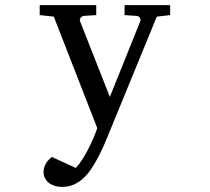

<svg xmlns="http://www.w3.org/2000/svg" viewBox="-20 -502 821 751"><path d="M593.3 -437 401.4 30.8Q396.5 43 387.7 63.5Q378.9 84 366.9 107.2Q355 130.4 340.6 152.8Q326.2 175.3 310.5 190.9Q292.5 209 270.8 219Q249 229 223.6 229Q206.1 229 192.4 224.4Q178.7 219.7 169.4 211.9Q160.2 204.1 155.3 193.6Q150.4 183.1 150.4 171.9Q150.4 154.8 158 140.4Q165.5 126 182.6 111.8L276.4 154.8Q288.6 142.6 301.3 122.8Q314 103 325.2 81.1Q336.4 59.1 345.7 37.4Q355 15.6 360.4 -1L190.4 -437L135.3 -442.9V-481.9H356.4V-442.9L308.6 -439.9Q300.3 -439 295.4 -432.6Q290.5 -426.3 293.5 -418L409.7 -123L528.3 -418Q531.7 -425.8 527.3 -432.4Q522.9 -439 514.6 -439.9L467.3 -442.9V-481.9H645.5V-442.9Z"/></svg>

Font: BabelStone Ogham Fixed
Style: Regular
Weight: 400
Monospace: yes
Designer: Andrew West
Foundry: BabelStone
Version: Version 2.02 March 14, 2022